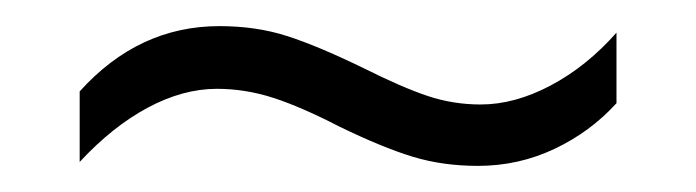

<svg xmlns="http://www.w3.org/2000/svg" viewBox="-20 -427 533 147"><path d="M146 -359Q120 -359 93 -344.5Q66 -330 41 -303V-357Q86 -407 148 -407Q176 -407 199.5 -399.5Q223 -392 258 -375Q288 -360 307.5 -353.5Q327 -347 348 -347Q374 -347 401.5 -361.5Q429 -376 452 -402V-348Q432 -326 404.5 -313Q377 -300 346 -300Q319 -300 296 -307Q273 -314 240 -330Q211 -345 189.5 -352Q168 -359 146 -359Z"/></svg>

Font: Noto Sans UI NarrowLight
Style: Regular
Weight: 300
Width: 4
Designer: Monotype Design Team
Foundry: Monotype Imaging Inc.
Version: Version 1.001